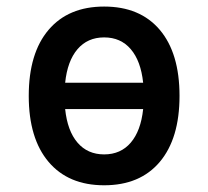

<svg xmlns="http://www.w3.org/2000/svg" viewBox="-20 -547 626 577"><path d="M293 9.8Q185.5 9.8 126 -60.5Q66.4 -130.9 66.4 -258.8Q66.4 -387.2 126 -457.3Q185.5 -527.3 293 -527.3Q400.9 -527.3 460.2 -457.3Q519.5 -387.2 519.5 -258.8Q519.5 -130.9 460.2 -60.5Q400.9 9.8 293 9.8ZM293 -83Q342.8 -83 373 -118.4Q403.3 -153.8 410.2 -219.2H175.8Q182.6 -153.8 212.9 -118.4Q243.2 -83 293 -83ZM175.8 -298.3H410.2Q403.3 -363.8 373 -399.2Q342.8 -434.6 293 -434.6Q243.2 -434.6 212.9 -399.2Q182.6 -363.8 175.8 -298.3Z"/></svg>

Font: CaskaydiaCove NFP
Style: Regular
Weight: 400
Designer: Aaron Bell
Foundry: Saja Typeworks
Version: Version 2111.001; VTT 6.35;Nerd Fonts 3.1.1